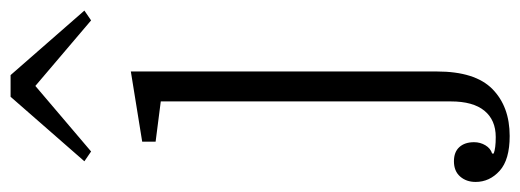

<svg xmlns="http://www.w3.org/2000/svg" viewBox="-372 -458 1007 372"><g transform="rotate(-90 132.0 -271.5)"><path d="M55 212Q9 212 -12.5 192.5Q-34 173 -34 146Q-34 128 -23.5 116Q-13 104 6 104Q24 104 33.5 114.5Q43 125 43 143Q43 155 37 165Q31 175 21 178V181Q26 183 34 184Q42 185 53 185Q86 185 104 163Q122 141 122 98V-464L44 -474V-500L180 -522V71Q180 145 146 178.5Q112 212 55 212ZM6 -612 131 -755H173L298 -612L279 -599L152 -707L25 -599Z"/></g></svg>

Font: IBM Plex Serif Light
Style: Regular
Weight: 300
Designer: Mike Abbink, Paul van der Laan, Pieter van Rosmalen
Foundry: Bold Monday
Version: Version 3.001